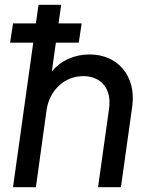

<svg xmlns="http://www.w3.org/2000/svg" viewBox="-20 -777 620 797"><path d="M34 0H129L173 -318C185 -405 250 -461 326 -461C399 -461 444 -409 433 -328L387 0H482L529 -336C546 -460 470 -551 352 -551C289 -551 233 -526 195 -480L212 -600H307L319 -680H223L234 -757H140L129 -680H34L22 -600H118Z"/></svg>

Font: Mluvka Medium
Style: Italic
Weight: 500
Italic angle: -8°
Designer: Modified by Jiří Krblich, Original typeface by Gumpita Rahayu
Foundry: Gumpita Rahayu & Jiří Krblich
Version: Version 2.000;Glyphs 3.1.1 (3134)